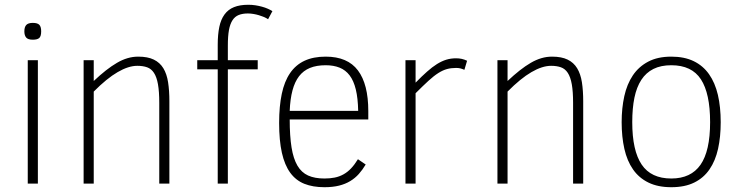

<svg xmlns="http://www.w3.org/2000/svg" viewBox="-20 -762 3081 797"><path d="M150.9 -631.8Q150.9 -611.3 142.8 -604.2Q134.8 -597.2 116.2 -597.2Q96.2 -597.2 88.6 -606.2Q81.1 -615.2 81.1 -631.8Q81.1 -649.9 89.1 -658.4Q97.2 -667 116.2 -667Q135.7 -667 143.3 -658.9Q150.9 -650.9 150.9 -631.8ZM95.2 0V-512.2H137.2V0Z M641.1 0V-335Q641.1 -382.3 635.7 -412.4Q630.4 -442.4 619.1 -459.5Q607.9 -476.6 590.6 -482.7Q573.2 -488.8 549.8 -488.8Q513.2 -488.8 468.3 -462.6Q423.3 -436.5 369.1 -381.8V0H327.1V-512.2H369.1V-425.8Q395.5 -450.7 419.4 -469.5Q443.4 -488.3 465.6 -501.2Q487.8 -514.2 509.5 -520.5Q531.2 -526.9 553.7 -526.9Q593.3 -526.9 618.4 -514.6Q643.6 -502.4 658 -478.8Q672.4 -455.1 677.7 -420.7Q683.1 -386.2 683.1 -341.8V0Z M1092.8 -682.1Q1085.9 -687 1076.2 -691.2Q1066.4 -695.3 1055.2 -698.7Q1043.9 -702.1 1032 -704.1Q1020 -706.1 1008.8 -706.1Q986.8 -706.1 970.9 -699.7Q955.1 -693.4 945.1 -678Q935.1 -662.6 930.4 -637.2Q925.8 -611.8 925.8 -573.2V-512.2H1049.8V-474.1H925.8V0H883.8V-474.1H798.8V-512.2H883.8V-576.2Q883.8 -619.1 890.4 -650.4Q897 -681.6 912.1 -702.1Q927.2 -722.7 951.4 -732.4Q975.6 -742.2 1010.7 -742.2Q1025.9 -742.2 1040.3 -740Q1054.7 -737.8 1067.9 -734.1Q1081.1 -730.5 1092 -725.6Q1103 -720.7 1110.8 -715.8Z M1182.6 -266.1Q1182.6 -197.3 1190.2 -150.1Q1197.8 -103 1214.6 -74.5Q1231.4 -45.9 1259 -33.4Q1286.6 -21 1326.7 -21Q1350.1 -21 1369.4 -24.9Q1388.7 -28.8 1405.5 -38.1Q1422.4 -47.4 1437 -62.7Q1451.7 -78.1 1465.8 -101.1L1498 -79.1Q1484.9 -57.1 1469.5 -39.8Q1454.1 -22.5 1433.8 -10.3Q1413.6 2 1387.5 8.5Q1361.3 15.1 1326.7 15.1Q1278.8 15.1 1243.4 1Q1208 -13.2 1184.8 -44.9Q1161.6 -76.7 1150.1 -127.7Q1138.7 -178.7 1138.7 -252Q1138.7 -320.8 1149.7 -372.6Q1160.6 -424.3 1184.1 -458.5Q1207.5 -492.7 1244.1 -509.8Q1280.8 -526.9 1332 -526.9Q1422.9 -526.9 1465.8 -469.7Q1508.8 -412.6 1508.8 -300.8V-266.1ZM1466.8 -301.8Q1465.8 -354.5 1457 -390.6Q1448.2 -426.8 1431.4 -449Q1414.6 -471.2 1389.6 -481.2Q1364.7 -491.2 1332 -491.2Q1293.9 -491.2 1266.6 -480Q1239.3 -468.8 1221.4 -445.6Q1203.6 -422.4 1194.1 -386.7Q1184.6 -351.1 1182.6 -301.8Z M1907.7 -472.2Q1897.5 -476.6 1890.1 -478.3Q1882.8 -480 1873 -480Q1852.5 -480 1835.4 -475.3Q1818.4 -470.7 1799.8 -459Q1781.2 -447.3 1758.8 -426.8Q1736.3 -406.2 1705.1 -375V0H1663.1V-512.2H1705.1V-418.9Q1731.4 -445.8 1752.9 -464.8Q1774.4 -483.9 1793.9 -496.1Q1813.5 -508.3 1832.5 -514.2Q1851.6 -520 1873 -520Q1885.7 -520 1896.7 -517.6Q1907.7 -515.1 1918.9 -509.8Z M2358.9 0V-335Q2358.9 -382.3 2353.5 -412.4Q2348.1 -442.4 2336.9 -459.5Q2325.7 -476.6 2308.3 -482.7Q2291 -488.8 2267.6 -488.8Q2231 -488.8 2186 -462.6Q2141.1 -436.5 2086.9 -381.8V0H2044.9V-512.2H2086.9V-425.8Q2113.3 -450.7 2137.2 -469.5Q2161.1 -488.3 2183.3 -501.2Q2205.6 -514.2 2227.3 -520.5Q2249 -526.9 2271.5 -526.9Q2311 -526.9 2336.2 -514.6Q2361.3 -502.4 2375.7 -478.8Q2390.1 -455.1 2395.5 -420.7Q2400.9 -386.2 2400.9 -341.8V0Z M2971.7 -254.9Q2971.7 -193.8 2960.7 -144.3Q2949.7 -94.7 2925.3 -59.1Q2900.9 -23.4 2861.8 -4.2Q2822.8 15.1 2766.6 15.1Q2710.9 15.1 2671.6 -4.2Q2632.3 -23.4 2607.7 -58.8Q2583 -94.2 2571.8 -144Q2560.5 -193.8 2560.5 -254.9Q2560.5 -313 2571.5 -362.8Q2582.5 -412.6 2606.9 -449Q2631.3 -485.4 2670.7 -506.1Q2710 -526.9 2766.6 -526.9Q2820.8 -526.9 2859.6 -508.1Q2898.4 -489.3 2923.3 -453.9Q2948.2 -418.5 2960 -368.2Q2971.7 -317.9 2971.7 -254.9ZM2927.7 -254.9Q2927.7 -374 2889.6 -432.6Q2851.6 -491.2 2766.6 -491.2Q2723.1 -491.2 2692.4 -475.8Q2661.6 -460.4 2642.1 -430.4Q2622.6 -400.4 2613.5 -356.4Q2604.5 -312.5 2604.5 -254.9Q2604.5 -136.7 2643.6 -78.9Q2682.6 -21 2766.6 -21Q2848.1 -21 2887.9 -78.1Q2927.7 -135.3 2927.7 -254.9Z"/></svg>

Font: Clear Sans Thin
Style: Regular
Weight: 250
Foundry: Intel Corporation
Version: Version 1.00